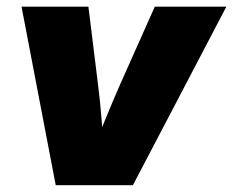

<svg xmlns="http://www.w3.org/2000/svg" viewBox="-20 -542 683 562"><path d="M143.1 0 43 -522.5H238.8L266.6 -296.9Q273.4 -243.7 277.6 -189.7Q281.7 -135.7 285.6 -80.1H242.7Q265.1 -135.7 287.1 -189.7Q309.1 -243.7 332.5 -296.9L433.1 -522.5H642.6L369.1 0Z"/></svg>

Font: Inter 28pt Black
Style: Italic
Weight: 900
Italic angle: -9.3988°
Designer: Rasmus Andersson
Foundry: rsms
Version: Version 4.001;git-66647c0bb